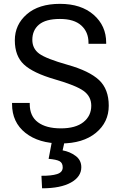

<svg xmlns="http://www.w3.org/2000/svg" viewBox="-20 -746 636 1018"><path d="M43.9 -194.3Q43.9 -97.7 114.7 -41.5Q185.5 14.6 302.7 14.6Q419.9 14.6 488.3 -41.5Q556.6 -97.7 556.6 -185.5Q556.6 -273.4 504.9 -321.8Q453.1 -370.1 338.9 -402.3Q224.6 -434.6 188 -461.4Q151.4 -488.3 151.4 -534.7Q151.4 -585.9 187 -615.7Q222.7 -645.5 297.9 -645.5Q373 -645.5 411.1 -610.8Q449.2 -576.2 449.2 -519.5V-513.7H543V-519.5Q543 -609.4 476.6 -667.5Q410.2 -725.6 297.9 -725.6Q185.5 -725.6 122.1 -670.4Q58.6 -615.2 58.6 -532.2Q58.6 -449.2 106.9 -404.1Q155.3 -358.9 271.5 -325.2Q383.3 -293 423.6 -263.7Q463.9 -234.4 463.9 -185.5Q463.9 -131.8 422.4 -98.6Q380.9 -65.4 302.7 -65.4Q224.6 -65.4 181.2 -97.7Q137.7 -129.9 137.7 -194.3V-200.2H43.9ZM257.8 -9.8 237.8 96.2Q278.8 99.6 295.7 108.6Q312.5 117.7 312.5 141.6Q312.5 167.5 282.5 177Q252.4 186.5 199.7 186L203.1 252.4Q301.8 252.4 356.4 221.7Q411.1 190.9 411.1 140.6Q411.1 103 380.9 80.6Q350.6 58.1 312 51.3L325.7 -9.8Z"/></svg>

Font: Roboto Flex
Style: Regular
Weight: 400
Designer: Berlow after Robertson
Foundry: Google
Version: Version 3.200;gftools[0.9.32]